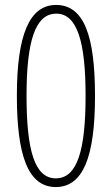

<svg xmlns="http://www.w3.org/2000/svg" viewBox="-20 -744 451 774"><path d="M205 10C315 10 363 -112 363 -357C363 -599 319 -724 206 -724C99 -724 48 -604 48 -358C48 -120 92 10 205 10ZM205 -25C119 -25 87 -140 87 -358C87 -575 121 -689 207 -689C292 -689 325 -573 325 -358C325 -140 292 -25 205 -25Z"/></svg>

Font: Noto Sans Devanagari UI ExtraCondensed ExtraLight
Style: Regular
Weight: 200
Width: 2
Designer: Jelle Bosma - Monotype Design Team
Foundry: Monotype Imaging Inc.
Version: Version 2.004